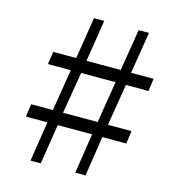

<svg xmlns="http://www.w3.org/2000/svg" viewBox="-113 -865 870 959"><g transform="rotate(15 322.0 -385.0)"><path d="M164.5 -207H53.5L62.5 -273.5H175L210 -489H92L101 -554.5H220.5L254.5 -770H307.5L273.5 -554.5H450.5L485.5 -770H539L504 -554.5H620.5L611.5 -489H495L459.5 -273.5H581.5L572.5 -207H448.5L417 -0.5H364L395.5 -207H218L185.5 -0.5H132.5ZM406.5 -273.5 441.5 -489H263.5L227.5 -273.5Z"/></g></svg>

Font: Merriweather 48pt Light
Style: Italic
Weight: 300
Italic angle: -7.8°
Version: Version 2.101